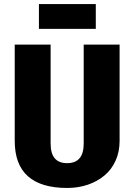

<svg xmlns="http://www.w3.org/2000/svg" viewBox="-20 -921 666 952"><path d="M313 11Q184 11 118.5 -47Q53 -105 53 -223V-700H231V-209Q231 -160 251.5 -136Q272 -112 313 -112Q395 -112 395 -209V-700H573V-223Q573 -168 553 -124Q533 -80 497.5 -50.5Q462 -21 415 -5Q368 11 313 11ZM455 -901V-778H173V-901Z"/></svg>

Font: Pathway Extreme Condensed ExtraBold
Style: Regular
Weight: 800
Width: 3
Version: Version 1.001;gftools[0.9.26]